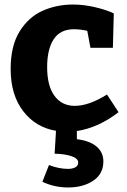

<svg xmlns="http://www.w3.org/2000/svg" viewBox="-20 -568 561 847"><path d="M436 144Q436 199 391.5 229Q347 259 281 259Q220 259 167 234L196 160Q240 177 280 177Q300 177 312.5 170Q325 163 325 149Q325 131 295.5 121Q266 111 221 110L227 9Q137 -6 82 -78Q27 -150 27 -264Q27 -365 66 -428.5Q105 -492 167 -520Q229 -548 302 -548Q349 -548 398.5 -536.5Q448 -525 482 -509L478 -357H379L365 -432Q335 -439 306 -439Q246 -439 217 -395Q188 -351 188 -272Q188 -189 220.5 -145Q253 -101 310 -101Q372 -101 452 -151L503 -73Q413 -4 319 10V46Q376 53 406 78.5Q436 104 436 144Z"/></svg>

Font: Bitter Pro OGT
Style: Bold
Weight: 700
Designer: Sol Matas, and Bitter project Authors
Foundry: Sol Matas
Version: Version 2.110